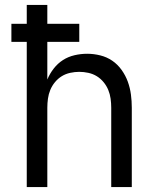

<svg xmlns="http://www.w3.org/2000/svg" viewBox="-20 -755 640 775"><path d="M88 0V-586H26V-659H88V-735H171V-659H300V-586H171V-434Q181 -458 197 -478.5Q213 -499 234 -512.5Q255 -526 280.5 -532Q306 -538 332 -538Q358 -538 384.5 -531.5Q411 -525 433 -510Q455 -495 471 -472.5Q487 -450 496 -425Q505 -400 508.5 -373.5Q512 -347 512 -320V0H429V-320Q429 -338 426.5 -356.5Q424 -375 417 -392Q410 -409 398 -423.5Q386 -438 370.5 -447.5Q355 -457 336.5 -461Q318 -465 300 -465Q282 -465 263.5 -461Q245 -457 229.5 -447.5Q214 -438 202 -423.5Q190 -409 183 -392Q176 -375 173.5 -356.5Q171 -338 171 -320V0Z"/></svg>

Font: Iosevka Curly Extended
Style: Regular
Weight: 400
Width: 7
Monospace: yes
Designer: Belleve Invis
Foundry: Belleve Invis
Version: Version 11.1.0; ttfautohint (v1.8.3)